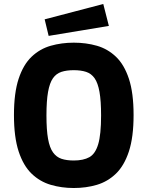

<svg xmlns="http://www.w3.org/2000/svg" viewBox="-20 -930 740 963"><path d="M350 13Q289 13 234.5 -3Q180 -19 138.5 -59Q97 -99 73.5 -170.5Q50 -242 50 -353Q50 -464 73.5 -535Q97 -606 138.5 -645.5Q180 -685 234.5 -700.5Q289 -716 350 -716Q412 -716 466 -700.5Q520 -685 561.5 -645.5Q603 -606 626.5 -535Q650 -464 650 -353Q650 -242 626.5 -170.5Q603 -99 561.5 -59Q520 -19 466 -3Q412 13 350 13ZM350 -125Q398 -125 428 -141.5Q458 -158 472.5 -206.5Q487 -255 487 -351Q487 -424 479 -469Q471 -514 454.5 -537.5Q438 -561 412 -569.5Q386 -578 350 -578Q314 -578 288 -569.5Q262 -561 245.5 -537.5Q229 -514 221 -469Q213 -424 213 -351Q213 -278 221 -233.5Q229 -189 246 -165.5Q263 -142 288.5 -133.5Q314 -125 350 -125ZM224 -750 204 -833 498 -910 526 -800Z"/></svg>

Font: Ruda SemiBold
Style: Bold
Weight: 900
Designer: Mariela Monsalve and Angelina Sanchez
Foundry: Mariela Monsalve and Angelina Sanchez
Version: Version 2.000